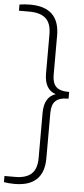

<svg xmlns="http://www.w3.org/2000/svg" viewBox="-87 -853 489 1118"><g transform="rotate(5 158.0 -294.0)"><path d="M43 230Q7 230 -19.5 225V189H42.5Q106 189 137.8 160.2Q169.5 131.5 169.5 67V-195.5Q169.5 -289.5 236 -311.5Q169.5 -333 169.5 -427V-655Q169.5 -719.5 137.8 -748.2Q106 -777 42.5 -777H-19.5V-813Q7 -818 43 -818Q214.5 -818 214.5 -652.5V-422Q214.5 -374 237 -352.8Q259.5 -331.5 304 -331.5H313V-291.5H304Q259.5 -291.5 237 -270Q214.5 -248.5 214.5 -200.5V64.5Q214.5 230 43 230Z"/></g></svg>

Font: Encode Sans XLt
Style: Regular
Weight: 200
Designer: Multiple Designers
Foundry: Impallari Type
Version: Version 3.002; ttfautohint (v1.8.3) -l 8 -r 50 -G 200 -x 14 